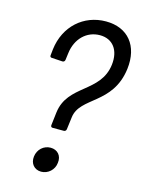

<svg xmlns="http://www.w3.org/2000/svg" viewBox="-109 -775 628 838"><g transform="rotate(15 205.0 -355.5)"><path d="M159 -200H210C216 -200 220 -204 221 -210L228 -265C239 -362 387 -366 408 -533C421 -640 364 -709 265 -709C164 -709 85 -638 72 -532L69 -504C68 -498 71 -494 77 -494L126 -491C132 -491 136 -495 137 -501L141 -532C149 -599 195 -644 255 -644C313 -644 346 -600 338 -533C322 -402 174 -399 158 -269L151 -210C150 -204 154 -200 159 -200ZM160 -2C191 -2 218 -26 221 -58C226 -91 205 -114 174 -114C143 -114 117 -91 113 -58C109 -26 129 -2 160 -2Z"/></g></svg>

Font: Barlow Semi Condensed
Style: Italic
Weight: 400
Width: 4
Italic angle: -7°
Designer: Jeremy Tribby
Foundry: Tribby Type
Version: Version 1.422;hotconv 1.0.109;makeotfexe 2.5.65596